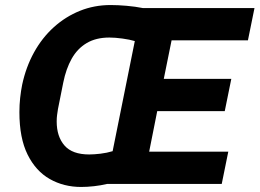

<svg xmlns="http://www.w3.org/2000/svg" viewBox="-20 -730 1030 762"><path d="M860 0H405Q380 6 353 9Q326 12 302 12Q233 12 177.5 -19.5Q122 -51 89.5 -116.5Q57 -182 57 -285Q57 -314 60 -341.5Q63 -369 68 -394Q83 -464 115 -522Q147 -580 193.5 -622Q240 -664 297 -687Q354 -710 419 -710Q448 -710 482.5 -707Q517 -704 547 -698H990L964 -570H661L630 -417H898L872 -289H604L572 -128H886ZM334 -117Q353 -117 378.5 -120Q404 -123 427 -130L515 -567Q495 -573 466 -577Q437 -581 414 -581Q361 -581 324 -559Q287 -537 264.5 -497Q242 -457 231 -402L210 -297Q208 -284 206.5 -273Q205 -262 205 -248Q205 -188 236 -152.5Q267 -117 334 -117Z"/></svg>

Font: IBM Plex Sans
Style: Italic
Weight: 400
Italic angle: -11.31°
Designer: Mike Abbink, Paul van der Laan, Pieter van Rosmalen
Foundry: Bold Monday
Version: Version 3.201